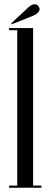

<svg xmlns="http://www.w3.org/2000/svg" viewBox="-20 -882 236 902"><path d="M22.5 0V-10H61V-740H22.5V-750H135.5V-10H174.5V0ZM35 -768 33 -772.5 114.5 -848.5Q129.5 -862 143 -862Q156 -862 163 -849Q166 -844 166 -838.5Q166 -829.5 156.8 -821.2Q147.5 -813 135.5 -808Z"/></svg>

Font: Imbue 100pt
Style: Regular
Weight: 400
Designer: Tyler Finck
Foundry: Etcetera Type Company
Version: Version 1.102; ttfautohint (v1.8.3)